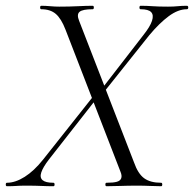

<svg xmlns="http://www.w3.org/2000/svg" viewBox="-32 -645 672 665"><path d="M337 0Q333 0 333 -6Q333 -12 337 -12Q361 -12 373 -15.5Q385 -19 388 -28Q391 -37 385 -51L195 -542Q180 -581 161 -597Q142 -613 111 -613Q107 -613 107 -619Q107 -625 111 -625Q126 -625 142 -623.5Q158 -622 173 -622Q209 -622 238 -623.5Q267 -625 289 -625Q293 -625 293 -619Q293 -613 289 -613Q254 -613 243.5 -604Q233 -595 242 -573L432 -83Q446 -43 467.5 -27.5Q489 -12 526 -12Q530 -12 530 -6Q530 0 526 0Q509 0 488 -1Q467 -2 444 -2Q411 -2 384.5 -1Q358 0 337 0ZM-8 0Q-12 0 -12 -6Q-12 -12 -8 -12Q21 -12 53.5 -32.5Q86 -53 117 -92L289 -309L299 -299L137 -92Q117 -66 111 -48Q105 -30 115.5 -21Q126 -12 153 -12Q157 -12 157 -6Q157 0 153 0Q131 0 111 -1Q91 -2 58 -2Q37 -2 24.5 -1Q12 0 -8 0ZM320 -316 311 -325 465 -524Q488 -553 494.5 -573Q501 -593 491.5 -603Q482 -613 455 -613Q451 -613 451 -619Q451 -625 455 -625Q477 -625 496.5 -623.5Q516 -622 550 -622Q570 -622 583.5 -623.5Q597 -625 615 -625Q620 -625 620 -619Q620 -613 615 -613Q585 -613 552.5 -589Q520 -565 485 -523Z"/></svg>

Font: Cormorant Light Light
Style: Italic
Weight: 300
Italic angle: -10°
Version: Version 4.000